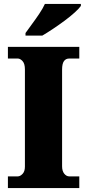

<svg xmlns="http://www.w3.org/2000/svg" viewBox="-20 -951 440 971"><path d="M20 0V-59H70Q82 -59 94 -71.5Q106 -84 106 -108V-600Q106 -629 94 -642Q82 -655 70 -655H20V-714H381V-655H330Q313 -655 303.5 -642Q294 -629 294 -599V-110Q294 -86 305 -72.5Q316 -59 330 -59H381V0ZM109 -784Q123 -804 142 -829.5Q161 -855 179 -882Q197 -909 207 -931H389V-921Q380 -908 358 -888Q336 -868 307 -846.5Q278 -825 248 -805Q218 -785 194 -771H109Z"/></svg>

Font: Noto Serif Lao SemiCondensed Black
Style: Regular
Weight: 900
Width: 4
Designer: Monotype Design Team
Foundry: Monotype Imaging Inc.
Version: Version 2.003; ttfautohint (v1.8.4.7-5d5b)